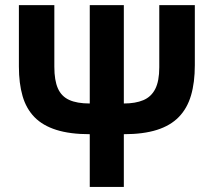

<svg xmlns="http://www.w3.org/2000/svg" viewBox="-20 -734 838 754"><path d="M745.1 -713.9V-478Q745.1 -410.2 730.2 -359.4Q715.3 -308.6 682.4 -274.7Q649.4 -240.7 596.2 -223.9Q543 -207 466.3 -207V0H332.5V-207Q254.9 -207 201.4 -223.9Q147.9 -240.7 115.5 -273.9Q83 -307.1 68.6 -356.9Q54.2 -406.7 54.2 -472.7V-713.9H193.4V-471.7Q193.4 -418.5 207.3 -387Q221.2 -355.5 251.7 -341.6Q282.2 -327.6 332.5 -327.6V-713.9H466.3V-327.6Q511.7 -327.6 542.7 -340.6Q573.7 -353.5 589.6 -384.5Q605.5 -415.5 605.5 -469.7V-713.9Z"/></svg>

Font: Open Sans SemiCondensed
Style: Bold
Weight: 700
Width: 4
Designer: Monotype Design Team
Foundry: Monotype Imaging Inc.
Version: Version 3.003